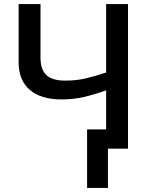

<svg xmlns="http://www.w3.org/2000/svg" viewBox="-20 -734 747 948"><path d="M612 0H513V194H410V-95H504V-288Q445 -267 393.5 -255Q342 -243 283 -243Q182 -243 127 -290.5Q72 -338 72 -426V-714H180V-448Q180 -392 208.5 -364Q237 -336 302 -336Q356 -336 401.5 -346.5Q447 -357 504 -376V-714H612Z"/></svg>

Font: Noto Sans Medium
Style: Regular
Weight: 500
Designer: Monotype Design Team
Foundry: Monotype Imaging Inc.
Version: Version 2.007